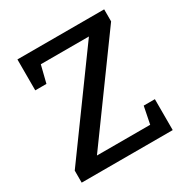

<svg xmlns="http://www.w3.org/2000/svg" viewBox="-161 -834 937 968"><g transform="rotate(-30 307.5 -350.0)"><path d="M70 -700H575V-630L175 -80H485L505 -180H570V0H40V-70L440 -620H160L135 -520H70Z"/></g></svg>

Font: Bitter
Style: Regular
Weight: 400
Designer: Sol Matas
Foundry: Sol Matas
Version: Version 1.001